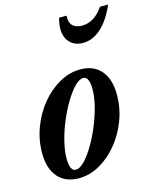

<svg xmlns="http://www.w3.org/2000/svg" viewBox="-123 -904 802 998"><g transform="rotate(-15 278.0 -405.5)"><path d="M176.5 10.5Q105.5 10.5 65.2 -35.2Q25 -81 25 -165Q25 -236 50 -302.2Q75 -368.5 118 -420.8Q161 -473 215.5 -503.8Q270 -534.5 329 -534.5Q400 -534.5 439.8 -488.5Q479.5 -442.5 479.5 -358Q479.5 -287.5 454.8 -221.8Q430 -156 387.2 -103.5Q344.5 -51 290 -20.2Q235.5 10.5 176.5 10.5ZM173 -36.5Q193.5 -36.5 218.8 -62Q244 -87.5 269.5 -129.8Q295 -172 316.5 -223Q338 -274 351.2 -325.5Q364.5 -377 364.5 -420.5Q364.5 -451.5 356.5 -469.5Q348.5 -487.5 332 -487.5Q311.5 -487.5 286.2 -462Q261 -436.5 235.2 -394Q209.5 -351.5 188 -300.8Q166.5 -250 153.5 -198.2Q140.5 -146.5 140.5 -103.5Q140.5 -72.5 148.5 -54.5Q156.5 -36.5 173 -36.5ZM380 -663.5Q336 -663.5 309.8 -690.8Q283.5 -718 283.5 -765.5Q283.5 -789 292.5 -822.5H333Q330 -787 347.2 -769.2Q364.5 -751.5 397.5 -751.5Q464.5 -751.5 512.5 -822.5H556.5Q523 -745.5 477.8 -704.5Q432.5 -663.5 380 -663.5Z"/></g></svg>

Font: Libre Caslon Condensed Bold
Style: Italic
Weight: 700
Italic angle: -22.583°
Designer: Pablo Impallari, Rodrigo Fuenzalida, Katja Schimmel, Ertekin Erdin
Foundry: Pablo Impallari, Rodrigo Fuenzalida
Version: Version 2.000; ttfautohint (v1.8.4.7-5d5b);gftools[0.9.33]